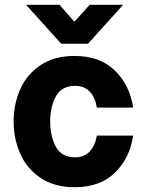

<svg xmlns="http://www.w3.org/2000/svg" viewBox="-20 -774 612 803"><path d="M37 -266Q37 -338 64.5 -400.5Q92 -463 149.5 -501.5Q207 -540 292 -540Q398 -540 460.5 -479Q523 -418 537 -324H385Q379 -365 356 -390Q333 -415 294 -415Q238 -415 214 -371.5Q190 -328 190 -266Q190 -203 214 -159.5Q238 -116 294 -116Q333 -116 356 -141.5Q379 -167 385 -207H537Q523 -113 461 -52Q399 9 292 9Q207 9 149.5 -30Q92 -69 64.5 -131.5Q37 -194 37 -266ZM229 -754 289 -685H293L355 -754H495L348 -591H236L89 -754Z"/></svg>

Font: Be Vietnam ExtraBold
Style: Regular
Weight: 800
Designer: Gabriel Lam
Foundry: TypeRant
Version: Version 4.000